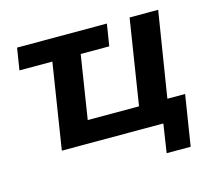

<svg xmlns="http://www.w3.org/2000/svg" viewBox="-92 -611 964 857"><g transform="rotate(-15 389.5 -182.0)"><path d="M577 132 597 0H128L190 -395H38L54 -496H469L453 -395H321L275 -102H512L574 -496H706L643 -102H725L688 132Z"/></g></svg>

Font: Nunito Sans 9pt
Style: Bold Italic
Weight: 700
Italic angle: -9°
Version: Version 3.101;gftools[0.9.27]